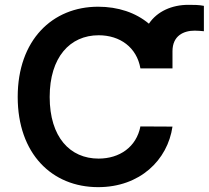

<svg xmlns="http://www.w3.org/2000/svg" viewBox="-20 -765 864 795"><path d="M694.2 -481.9V-552.9C694.2 -617.5 740.8 -638.1 786.2 -638.1C797.6 -638.1 814.3 -636.7 824.2 -635.7V-740.8C802.9 -745 782 -745 759.9 -745C691.8 -745 630.7 -718 596.6 -666.9C541.9 -712.7 469.1 -737.2 386.4 -737.2C196.4 -737.2 53.3 -598.7 53.3 -363.6C53.3 -128.9 194.6 9.9 386.4 9.9C559.3 9.9 674 -101.9 694.2 -240.8L561.4 -241.5C544.7 -156.2 475.1 -108.3 388.1 -108.3C270.2 -108.3 185.7 -196.7 185.7 -363.6C185.7 -527.7 269.5 -619 388.5 -619C476.9 -619 546.2 -568.9 561.4 -481.9Z"/></svg>

Font: Margiela Sans Semi Bold
Style: Regular
Weight: 600
Designer: Stefan Endress, Andreas Faust
Version: Version 1.100;FEAKit 1.0